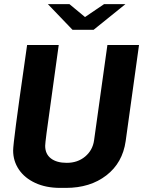

<svg xmlns="http://www.w3.org/2000/svg" viewBox="-20 -905 713 935"><path d="M266 -686 227 -404Q200 -215 200 -195Q200 -155 228 -133.5Q256 -112 305 -112Q358 -112 394.5 -142.5Q431 -173 438 -221L503 -686H657L592 -218Q577 -112 498 -51Q419 10 301 10H273Q204 10 152 -14Q100 -38 72 -79.5Q44 -121 44 -172Q44 -193 58 -300Q72 -407 97 -580L112 -686ZM394 -822 487 -885H591L436 -760H333L213 -885H318Z"/></svg>

Font: Chivo
Style: Bold Italic
Weight: 700
Italic angle: -8.05°
Designer: Hector Gatti
Foundry: Omnibus-Type
Version: Version 1.007